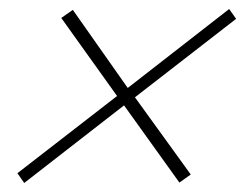

<svg xmlns="http://www.w3.org/2000/svg" viewBox="-20 -570 549 430"><path d="M117.2 -529.8 143.1 -547.9 266.1 -373 493.2 -549.8 508.8 -527.8 282.2 -352.1 407.2 -179.2 381.8 -161.1 257.8 -334 34.2 -160.2 19 -182.1 242.2 -355Z"/></svg>

Font: PlayfairDisplay-BoldItalic
Style: Bold Italic
Weight: 700
Italic angle: -14.9847°
Designer: Claus Eggers Sørensen
Foundry: Claus Eggers Sørensen
Version: Version 1.002;PS 001.002;hotconv 1.0.70;makeotf.lib2.5.58329